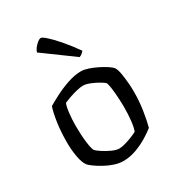

<svg xmlns="http://www.w3.org/2000/svg" viewBox="-178 -858 891 969"><g transform="rotate(-30 267.0 -373.5)"><path d="M258 0Q233 0 206 -9Q179 -18 154.5 -31.5Q130 -45 112 -58Q94 -71 87 -79Q72 -98 64.5 -138.5Q57 -179 57 -223Q57 -284 64.5 -336.5Q72 -389 83 -421Q103 -433 139.5 -452Q176 -471 218.5 -485.5Q261 -500 298 -500Q315 -500 339 -492Q363 -484 387 -472Q411 -460 430 -447.5Q449 -435 456 -425Q464 -412 468.5 -386Q473 -360 475.5 -331Q478 -302 478 -278Q478 -221 469.5 -167.5Q461 -114 452 -81Q435 -67 404.5 -48Q374 -29 335.5 -14.5Q297 0 258 0ZM272 -65Q286 -65 308.5 -71.5Q331 -78 351.5 -86.5Q372 -95 380 -100Q388 -119 392 -156.5Q396 -194 396 -229Q396 -261 394 -293Q392 -325 388.5 -349Q385 -373 381 -382Q376 -388 356 -400Q336 -412 311.5 -422Q287 -432 269 -432Q255 -432 232 -426.5Q209 -421 186.5 -413Q164 -405 153 -400Q145 -383 141 -345Q137 -307 137 -274Q137 -221 142.5 -177.5Q148 -134 156 -123Q162 -116 183 -102Q204 -88 229 -76.5Q254 -65 272 -65ZM328 -565 153 -693Q159 -712 177 -729.5Q195 -747 206 -747Q214 -747 237 -726.5Q260 -706 291 -670Q322 -634 356 -586Q352 -581 344.5 -574.5Q337 -568 328 -565Z"/></g></svg>

Font: Texturina Light
Style: Regular
Weight: 300
Designer: Guillermo Torres Carreño
Foundry: Omnibus-Type
Version: Version 1.002; ttfautohint (v1.8.3)